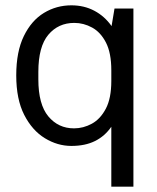

<svg xmlns="http://www.w3.org/2000/svg" viewBox="-20 -536 588 721"><path d="M248 12Q196 12 148.5 -17Q101 -46 71 -104.5Q41 -163 41 -253Q41 -342 69.5 -400.5Q98 -459 145 -487.5Q192 -516 248 -516Q296 -516 334.5 -495.5Q373 -475 399 -438L410 -504H481V165H398V-60Q374 -25 337 -6.5Q300 12 248 12ZM124 -238Q124 -144 161.5 -99Q199 -54 258 -54Q293 -54 325 -71.5Q357 -89 377.5 -128Q398 -167 398 -232V-272Q398 -337 378 -376Q358 -415 326 -432.5Q294 -450 259 -450Q199 -450 161.5 -405.5Q124 -361 124 -266Z"/></svg>

Font: Special Gothic
Style: Regular
Weight: 400
Designer: Alistair McCready
Foundry: Monolith
Version: Version 1.010; ttfautohint (v1.8.4.7-5d5b)